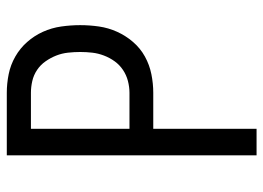

<svg xmlns="http://www.w3.org/2000/svg" viewBox="-125 -650 775 565"><g transform="rotate(-90 262.5 -367.5)"><path d="M88 0V-735H272Q299 -735 326.5 -729.5Q354 -724 378.5 -710Q403 -696 421.5 -675Q440 -654 451.5 -628.5Q463 -603 467 -575Q471 -547 471 -519Q471 -491 467 -463.5Q463 -436 451.5 -410.5Q440 -385 421.5 -363.5Q403 -342 378.5 -328.5Q354 -315 326.5 -309.5Q299 -304 272 -304H166V0ZM272 -374Q289 -374 306.5 -378.5Q324 -383 339 -393Q354 -403 364.5 -417.5Q375 -432 381.5 -449Q388 -466 390 -483.5Q392 -501 392 -519Q392 -537 390 -555Q388 -573 381.5 -589.5Q375 -606 364.5 -621Q354 -636 339 -646Q324 -656 306.5 -660Q289 -664 272 -664H166V-374Z"/></g></svg>

Font: Iosevka Pride
Style: Regular
Weight: 400
Monospace: yes
Designer: Belleve Invis
Foundry: Belleve Invis
Version: Version 30.3.1; ttfautohint (v1.8.4)